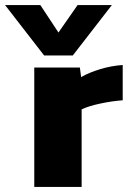

<svg xmlns="http://www.w3.org/2000/svg" viewBox="-91 -742 512 762"><path d="M-71 -722H69L141 -613L217 -722H353L198 -522H84ZM45 -474H226L231 -436Q262 -454 306.5 -467.5Q351 -481 396 -484V-344Q354 -341 307 -331Q260 -321 233 -308V0H45Z"/></svg>

Font: Kanit Bold
Style: Regular
Weight: 700
Designer: Katatrad Team
Foundry: CadsonDemak
Version: Version 1.000